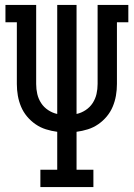

<svg xmlns="http://www.w3.org/2000/svg" viewBox="-20 -755 540 775"><path d="M143 0V-70H211V-223Q188 -226 165.5 -233Q143 -240 123.5 -253.5Q104 -267 89 -285Q74 -303 65 -324.5Q56 -346 52 -369Q48 -392 48 -416V-665H2V-735H126V-416Q126 -395 130.5 -375.5Q135 -356 146 -339Q157 -322 174.5 -310.5Q192 -299 211 -295V-735H289V-295Q308 -299 325.5 -310.5Q343 -322 354 -339Q365 -356 369.5 -375.5Q374 -395 374 -416V-735H498V-665H452V-416Q452 -392 448 -369Q444 -346 435 -324.5Q426 -303 411 -285Q396 -267 376.5 -253.5Q357 -240 334.5 -233Q312 -226 289 -223V-70H357V0Z"/></svg>

Font: Iosevka Curly Slab
Style: Regular
Weight: 400
Monospace: yes
Designer: Belleve Invis
Foundry: Belleve Invis
Version: Version 22.1.2; ttfautohint (v1.8.4)